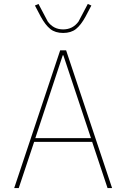

<svg xmlns="http://www.w3.org/2000/svg" viewBox="-20 -953 640 973"><path d="M525 0 447 -234H153L75 0H52L285 -698H315L548 0ZM301 -673H298L159 -253H441ZM300 -786Q260 -786 235 -806Q210 -826 187 -868L157 -925L175 -933L222 -844Q251 -804 300 -804Q349 -804 378 -844L425 -933L443 -925L413 -868Q390 -826 365 -806Q340 -786 300 -786Z"/></svg>

Font: IBM Plex Mono Thin
Style: Regular
Weight: 100
Monospace: yes
Designer: Mike Abbink, Paul van der Laan, Pieter van Rosmalen
Foundry: Bold Monday
Version: Version 2.3